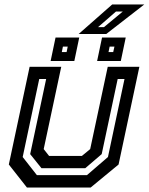

<svg xmlns="http://www.w3.org/2000/svg" viewBox="-20 -839 666 859"><path d="M100.5 0 19.5 -103 112.5 -540H254L175.5 -172L199.5 -141.5H346.5L383.5 -172L462 -540H603.5L510.5 -103L385.5 0ZM145 -55.5H369L463 -136.5L537 -485.5H506.5L435 -149.5L361.5 -86.5H165.5L115 -149.5L186.5 -485.5H155.5L81.5 -136.5ZM414.5 -566 436.5 -671H542.5L520.5 -566ZM206.5 -566 228.5 -671H334.5L312.5 -566ZM256.5 -606H278L283 -630.5H261.5ZM465.5 -606H486.5L492 -630.5H470.5ZM332 -687 482 -819H625.5L455.5 -687ZM418.5 -717.5H445L529.5 -787.5H499Z"/></svg>

Font: Tourney SemiBold
Style: Italic
Weight: 600
Italic angle: -12°
Version: Version 1.015